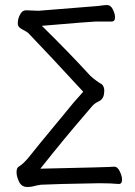

<svg xmlns="http://www.w3.org/2000/svg" viewBox="-20 -732 540 766"><path d="M89 14Q66 14 56 -7Q46 -28 46 -45Q46 -63 56 -68Q74 -79 96 -106Q134 -154 198 -231L232 -272Q275 -326 312 -366Q172 -518 93 -600Q84 -607 73 -612.5Q62 -618 56.5 -623.5Q51 -629 51 -641Q51 -657 60 -674Q69 -691 84 -691Q98 -691 108.5 -690Q119 -689 133 -689L370 -708Q399 -712 406 -712Q422 -712 430.5 -694Q439 -676 439 -663Q439 -646 425 -646H361Q347 -646 147 -629Q256 -522 341 -429Q362 -410 387 -395Q396 -386 396 -370Q396 -342 380 -331L371 -326Q358 -320 348 -309Q338 -298 325 -282Q236 -179 141 -59Q418 -65 436 -67Q449 -67 458 -48Q467 -29 467 -15Q467 2 454 2Q422 -1 377 -1Q195 2 143 5Q124 8 114 11Q104 14 89 14Z"/></svg>

Font: LXGW WenKai Mono Lite
Style: Regular
Weight: 400
Monospace: yes
Designer: LXGW / Fontworks Inc.
Foundry: LXGW / Fontworks Inc.
Version: Version 1.520; June 14, 2025